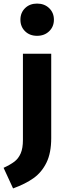

<svg xmlns="http://www.w3.org/2000/svg" viewBox="-67 -831 367 1072"><path d="M219 -60Q219 23 192.5 77Q166 131 120.5 163.5Q75 196 6 221L-47 106Q-8 88 14 71Q36 54 48.5 25.5Q61 -3 61 -50V-531H219ZM234 -721Q234 -682 207.5 -656.5Q181 -631 140 -631Q99 -631 73 -656.5Q47 -682 47 -721Q47 -760 73 -785.5Q99 -811 140 -811Q181 -811 207.5 -785.5Q234 -760 234 -721Z"/></svg>

Font: Statis Sans
Style: Bold
Weight: 700
Designer: bBox Type GmbH
Foundry: bBox Type GmbH
Version: Version 1.000